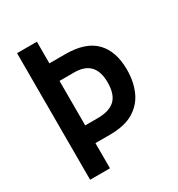

<svg xmlns="http://www.w3.org/2000/svg" viewBox="-170 -826 871 938"><g transform="rotate(-30 265.0 -357.0)"><path d="M65 0V-714H177V-592H267Q381 -592 435.5 -536Q490 -480 490 -376Q490 -310 467 -257Q444 -204 393.5 -173Q343 -142 258 -142H177V0ZM247 -242Q313 -242 345 -272Q377 -302 377 -370Q377 -493 260 -493H177V-242Z"/></g></svg>

Font: Noto Sans Mono Condensed SemiBold
Style: Regular
Weight: 600
Width: 3
Designer: Monotype Design Team
Foundry: Monotype Imaging Inc.
Version: Version 2.014